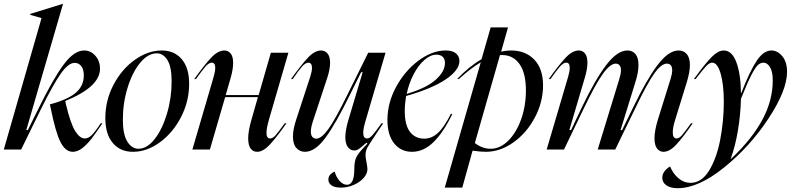

<svg xmlns="http://www.w3.org/2000/svg" viewBox="-29 -785 4152 1008"><path d="M189 -690 130 -707V-712L301 -765H302L109 -102H117L177 -223Q253 -377 307 -448.5Q361 -520 413 -520Q447 -520 471.5 -492.5Q496 -465 496 -424Q496 -329 314 -255V-253L317 -238Q341 -137 365.5 -97.5Q390 -58 416 -58Q434 -58 451.5 -74.5Q469 -91 500 -138H509Q473 -85 451.5 -57Q430 -29 404.5 -8.5Q379 12 353 12Q314 12 288 -40.5Q262 -93 237 -218L233 -237Q329 -263 370 -299Q411 -335 411 -389Q411 -421 397.5 -438Q384 -455 363 -455Q330 -455 289.5 -397.5Q249 -340 183 -206L82 0H-9Z M669 12Q602 12 563 -34.5Q524 -81 524 -165Q524 -258 567 -340Q610 -422 679 -471Q748 -520 820 -520Q886 -520 925 -474.5Q964 -429 964 -345Q964 -253 921.5 -170.5Q879 -88 810.5 -38Q742 12 669 12ZM698 -4Q743 -4 783 -55Q823 -106 847.5 -188Q872 -270 872 -358Q872 -434 850 -469.5Q828 -505 794 -505Q748 -505 707 -455.5Q666 -406 641 -325Q616 -244 616 -156Q616 -79 639.5 -41.5Q663 -4 698 -4Z M1101 -429Q1101 -456 1083 -456Q1068 -456 1051 -437Q1034 -418 1000 -370H991Q1043 -443 1079 -481.5Q1115 -520 1149 -520Q1169 -520 1182 -504Q1195 -488 1195 -455Q1195 -422 1182 -376L1156 -286H1329L1393 -508H1485L1383 -157Q1370 -111 1370 -88Q1370 -58 1389 -58Q1403 -58 1417.5 -74.5Q1432 -91 1466 -138H1475Q1426 -68 1389.5 -28Q1353 12 1321 12Q1300 12 1287 -5Q1274 -22 1274 -59Q1274 -98 1291 -156L1325 -275H1153L1073 0H981L1093 -383Q1101 -410 1101 -429Z M1657 -520Q1677 -520 1690.5 -504Q1704 -488 1704 -456Q1704 -421 1689 -376L1613 -146Q1603 -115 1603 -94Q1603 -75 1611 -66Q1619 -57 1631 -57Q1659 -57 1696 -109Q1733 -161 1797 -292L1904 -508H1995L1892 -157Q1878 -112 1878 -88Q1878 -58 1898 -58Q1911 -58 1926.5 -75.5Q1942 -93 1974 -138H1983L1949 -87Q1910 -29 1900 -10.5Q1890 8 1890 29Q1890 45 1896 71Q1900 95 1900 103Q1900 127 1880 149.5Q1860 172 1827.5 186Q1795 200 1761 200Q1729 200 1712 188.5Q1695 177 1695 158Q1695 143 1704 132.5Q1713 122 1728 116Q1736 145 1754 165Q1772 185 1793 185Q1831 185 1831 104Q1831 61 1842.5 39Q1854 17 1884 -14L1900 -31L1895 -36Q1868 -12 1856 -3.5Q1844 5 1831 5Q1811 5 1797.5 -12.5Q1784 -30 1784 -65Q1784 -101 1800 -155L1875 -406H1867L1807 -285Q1733 -134 1679 -61Q1625 12 1572 12Q1545 12 1527 -8Q1509 -28 1509 -68Q1509 -106 1526 -157L1600 -383Q1609 -412 1609 -428Q1609 -442 1604 -449Q1599 -456 1591 -456Q1575 -456 1557.5 -436.5Q1540 -417 1508 -370H1499Q1551 -443 1587 -481.5Q1623 -520 1657 -520Z M2311 -520Q2347 -520 2365 -504.5Q2383 -489 2383 -465Q2383 -417 2311.5 -368.5Q2240 -320 2103 -281Q2096 -237 2096 -203Q2096 -128 2123.5 -92.5Q2151 -57 2199 -57Q2237 -57 2270 -87Q2303 -117 2338 -187H2346Q2299 -90 2247 -39Q2195 12 2134 12Q2076 12 2040.5 -32Q2005 -76 2005 -155Q2005 -245 2051 -329.5Q2097 -414 2168.5 -467Q2240 -520 2311 -520ZM2307 -454Q2307 -476 2295 -487Q2283 -498 2262 -498Q2231 -498 2199 -470Q2167 -442 2142.5 -395Q2118 -348 2106 -292Q2208 -322 2257.5 -365.5Q2307 -409 2307 -454Z M2638 -641 2602 -514Q2628 -520 2654 -520Q2730 -520 2776 -472Q2822 -424 2822 -337Q2822 -249 2779 -168Q2736 -87 2666.5 -37.5Q2597 12 2521 12Q2496 12 2452 6L2398 200H2306L2495 -458Q2444 -428 2380 -370H2371Q2433 -436 2499 -474L2547 -641ZM2547 -4Q2596 -4 2638.5 -45.5Q2681 -87 2706.5 -157.5Q2732 -228 2732 -311Q2732 -401 2698.5 -448.5Q2665 -496 2607 -496H2596L2464 -34Q2503 -4 2547 -4Z M2962 -429Q2962 -456 2944 -456Q2929 -456 2912 -437Q2895 -418 2861 -370H2852Q2904 -443 2940 -481.5Q2976 -520 3010 -520Q3030 -520 3042.5 -504Q3055 -488 3055 -456Q3055 -422 3041 -376L2960 -102H2969L3027 -224Q3096 -368 3154 -444Q3212 -520 3265 -520Q3291 -520 3307 -501.5Q3323 -483 3323 -444Q3323 -406 3308 -358L3229 -102H3237L3296 -223Q3366 -368 3423.5 -444Q3481 -520 3534 -520Q3560 -520 3576.5 -501Q3593 -482 3593 -443Q3593 -409 3578 -358L3516 -157Q3503 -117 3503 -89Q3503 -73 3508.5 -65.5Q3514 -58 3522 -58Q3536 -58 3550 -73.5Q3564 -89 3599 -138H3608Q3559 -67 3523 -27.5Q3487 12 3454 12Q3434 12 3420.5 -5.5Q3407 -23 3407 -59Q3407 -97 3424 -154L3491 -369Q3500 -398 3500 -415Q3500 -451 3472 -451Q3443 -451 3405.5 -398.5Q3368 -346 3306 -216L3201 0H3109L3222 -369Q3231 -398 3231 -415Q3231 -434 3223.5 -442.5Q3216 -451 3204 -451Q3175 -451 3136.5 -398Q3098 -345 3036 -216L2932 0H2841L2954 -383Q2962 -410 2962 -429Z M3489 89Q3504 126 3532.5 150.5Q3561 175 3596 175Q3654 175 3693.5 111Q3733 47 3752 -51Q3771 -149 3771 -251Q3771 -340 3754.5 -398Q3738 -456 3710 -456Q3696 -456 3679.5 -439Q3663 -422 3623 -370H3614Q3675 -454 3708.5 -487Q3742 -520 3770 -520Q3814 -520 3837 -458Q3860 -396 3861 -297H3863Q3908 -413 3944 -466.5Q3980 -520 4021 -520Q4053 -520 4078 -490Q4103 -460 4103 -408Q4103 -311 4006 -163.5Q3909 -16 3773.5 93.5Q3638 203 3529 203Q3491 203 3469.5 188Q3448 173 3448 148Q3448 130 3459.5 114.5Q3471 99 3489 89ZM3809 49Q3919 -55 3973.5 -156.5Q4028 -258 4028 -363Q4028 -409 4013.5 -432.5Q3999 -456 3979 -456Q3963 -456 3949 -442.5Q3935 -429 3914 -388Q3893 -347 3861 -266Q3859 -183 3845 -99.5Q3831 -16 3807 49Z"/></svg>

Font: Nyght Serif Italic
Style: Regular
Weight: 400
Italic angle: -16°
Designer: Maksym Kobuzan
Version: Version 0.410